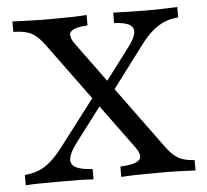

<svg xmlns="http://www.w3.org/2000/svg" viewBox="-45 -619 720 667"><g transform="rotate(-5 314.5 -285.5)"><path d="M351.6 0V-36.3Q404 -38.7 417.7 -52.8Q431.5 -66.9 409.7 -97.6L129 -480.6Q106.5 -511.3 84.7 -522.6Q62.9 -533.9 21.8 -534.7V-571Q43.5 -570.2 77.8 -569Q112.1 -567.7 153.2 -567.7Q201.6 -567.7 231.9 -568.5Q262.1 -569.4 280.6 -571V-534.7Q233.9 -532.3 221.8 -518.1Q209.7 -504 232.3 -473.4L513.7 -88.7Q535.5 -59.7 556 -48.8Q576.6 -37.9 610.5 -36.3V0Q595.2 -0.8 562.5 -2Q529.8 -3.2 488.7 -3.2Q436.3 -3.2 404 -2.4Q371.8 -1.6 351.6 0ZM18.5 0V-36.3Q44.4 -37.9 66.1 -46.4Q87.9 -54.8 108.5 -72.6Q129 -90.3 150.8 -118.5L286.3 -296L313.7 -271.8L204.8 -128.2Q183.1 -98.4 180.2 -78.6Q177.4 -58.9 196 -48.4Q214.5 -37.9 254.8 -36.3V0Q235.5 -1.6 202.8 -2Q170.2 -2.4 127.4 -2.4Q91.9 -2.4 65.3 -2Q38.7 -1.6 18.5 0ZM339.5 -285.5 308.9 -306.5 416.9 -449.2Q437.9 -477.4 440.3 -495.6Q442.7 -513.7 426.6 -523.4Q410.5 -533.1 373.4 -534.7V-571Q400 -570.2 429 -569.4Q458.1 -568.5 489.5 -568.5Q525 -568.5 551.2 -569.4Q577.4 -570.2 596.8 -571V-534.7Q571 -533.1 549.2 -524.2Q527.4 -515.3 506.9 -498Q486.3 -480.6 465.3 -452.4Z"/></g></svg>

Font: Playfair 9pt
Style: Regular
Weight: 400
Designer: Claus Eggers Sørensen
Foundry: Claus Eggers Sørensen
Version: Version 2.203